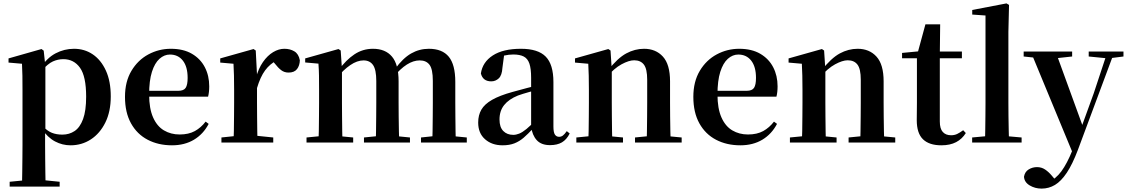

<svg xmlns="http://www.w3.org/2000/svg" viewBox="-20 -839 6634 1130"><path d="M36.9 259.3V230.8L146 220.1H225.4L331.1 230.8V259.3ZM109.4 259.3Q110.4 217.3 110.9 174.2Q111.4 131 111.9 89.9Q112.4 48.8 112.4 13.8V-308.7Q112.4 -358.5 111.9 -393Q111.4 -427.5 109.4 -463.8L30.2 -470.7V-495.2L224.2 -550.4L237.2 -540.9L245.8 -460.8L247.1 -455V-75.6L245.4 -63V13Q245.4 47.8 245.9 89.3Q246.4 130.8 246.9 174Q247.4 217.3 248.4 259.3ZM395.1 16.2Q347 16.2 303.7 -6.7Q260.4 -29.6 224.3 -82.3H212.1L230.6 -97.8Q258.5 -67.8 285.5 -57.3Q312.6 -46.7 347.1 -46.7Q387.7 -46.7 419.3 -67.9Q450.8 -89.1 468.9 -138.2Q487 -187.4 487 -270.1Q487 -389.4 450.9 -440.1Q414.8 -490.8 352.6 -490.8Q321.3 -490.8 291.4 -477.5Q261.5 -464.2 224 -421.1L209.1 -437.5H217.5Q255.3 -497.6 306.7 -524.8Q358.1 -551.9 415.6 -551.9Q477.4 -551.9 525.9 -519.1Q574.5 -486.2 603.2 -423.5Q631.9 -360.9 631.9 -271.4Q631.9 -182.3 600 -117.9Q568.1 -53.5 514.7 -18.6Q461.3 16.2 395.1 16.2Z M992.2 16.2Q911.8 16.2 849.2 -16.5Q786.6 -49.1 751.1 -113Q715.6 -176.9 715.6 -268.8Q715.6 -358.8 753.6 -422.2Q791.5 -485.7 853.2 -518.8Q914.9 -551.9 985.4 -551.9Q1059.1 -551.9 1109.5 -522.5Q1159.8 -493.1 1185.6 -443.2Q1211.4 -393.3 1211.4 -330.9Q1211.4 -296.1 1204.7 -270.2H774.1V-304.6H1029.4Q1061.5 -304.6 1072.9 -322.2Q1084.3 -339.8 1084.3 -380.4Q1084.3 -446.3 1056.2 -482.2Q1028.1 -518 980.1 -518Q946.7 -518 918.6 -492.9Q890.6 -467.8 874.1 -416Q857.7 -364.1 857.7 -282.7Q857.7 -200.5 880.9 -148.2Q904 -95.8 944.8 -71.7Q985.5 -47.5 1037.4 -47.5Q1090.4 -47.5 1126.9 -67.7Q1163.3 -87.9 1190.2 -123.2L1208.1 -109.9Q1176.6 -49.8 1121.7 -16.8Q1066.7 16.2 992.2 16.2Z M1283.2 0V-29.9L1391.3 -41.2H1477.8L1588.2 -29.9V0ZM1354.2 0Q1355.9 -25.5 1356.4 -67.4Q1356.9 -109.4 1357.4 -154.8Q1357.9 -200.3 1357.9 -234.8V-310.2Q1357.9 -360.7 1357 -394.1Q1356.2 -427.5 1354.2 -463.8L1276.1 -470.7V-495.2L1472.2 -550.4L1485.2 -541.7L1492.6 -398.7V-397.7V-234.8Q1492.6 -200.3 1493.1 -154.8Q1493.6 -109.4 1494.1 -67.4Q1494.6 -25.5 1495.6 0ZM1492.4 -320.2 1459.3 -380.9H1486.4Q1501 -435.6 1527.6 -473.9Q1554.3 -512.2 1587.4 -532.1Q1620.5 -551.9 1653.6 -551.9Q1687.2 -551.9 1712.4 -536.8Q1737.7 -521.7 1744.7 -484.5Q1743.9 -453.2 1728.2 -432.6Q1712.4 -411.9 1678.2 -411.9Q1653.5 -411.9 1635.2 -425.8Q1617 -439.6 1597.8 -464.4L1574.8 -490.9L1611.4 -485.1Q1568.5 -463.1 1540.2 -424.7Q1511.9 -386.2 1492.4 -320.2Z M1784 0V-29.9L1889.6 -40.2H1952.7L2058.6 -29.9V0ZM1854.2 0Q1855.9 -25.5 1856.4 -67.4Q1856.9 -109.4 1857.4 -154.8Q1857.9 -200.3 1857.9 -234.8V-311.2Q1857.9 -360.7 1857.4 -394.1Q1856.9 -427.5 1854.2 -464.5L1776.1 -471.4V-495.2L1972.2 -550.4L1985.2 -541.7L1992.6 -431V-428V-234.8Q1992.6 -200.3 1993.1 -154.8Q1993.6 -109.4 1994.1 -67.4Q1994.6 -25.5 1995.6 0ZM2122.1 0V-29.9L2224.5 -40.2H2288.6L2392.8 -29.9V0ZM2190.9 0Q2192.6 -25.5 2193.1 -66.9Q2193.6 -108.4 2194.1 -153.8Q2194.6 -199.3 2194.6 -234.8V-362.5Q2194.6 -428.5 2175.7 -456Q2156.7 -483.5 2119.4 -483.5Q2082.1 -483.5 2041.6 -455.9Q2001.1 -428.3 1961.2 -379.4L1956 -425.7H1972.3Q2016.5 -486.3 2065.8 -519.1Q2115.1 -551.9 2175.1 -551.9Q2248.1 -551.9 2287 -505.8Q2325.9 -459.6 2325.9 -360.5V-234.8Q2325.9 -199.3 2326.4 -153.8Q2326.9 -108.4 2327.7 -66.9Q2328.6 -25.5 2329.6 0ZM2457.8 0V-29.9L2555.8 -40.2H2621.8L2727.3 -29.9V0ZM2524.1 0Q2525.4 -25.5 2525.9 -66.9Q2526.4 -108.4 2526.9 -153.8Q2527.4 -199.3 2527.4 -234.8V-362.5Q2527.4 -432 2507.9 -457.7Q2488.5 -483.5 2450.1 -483.5Q2413.1 -483.5 2374.4 -459Q2335.7 -434.5 2293 -382.8L2286.1 -433.9H2305.7Q2351.1 -496.4 2399.5 -524.2Q2448 -551.9 2503.9 -551.9Q2582.8 -551.9 2621.2 -505.2Q2659.6 -458.4 2659.6 -357V-234.8Q2659.6 -199.3 2660.1 -153.8Q2660.6 -108.4 2661.1 -66.9Q2661.6 -25.5 2662.6 0Z M2937.6 16.2Q2875.2 16.2 2834.8 -19.4Q2794.3 -54.9 2794.3 -117.6Q2794.3 -161.2 2813 -193.6Q2831.7 -226.1 2876.1 -251.5Q2920.6 -277 2996.4 -297.9Q3035.8 -309.4 3085.4 -322Q3135 -334.6 3175 -344.4V-318.9Q3135 -308.9 3095 -297.6Q3054.9 -286.4 3028.1 -276.7Q2974.3 -254.9 2947.1 -220.6Q2919.8 -186.4 2919.8 -135.9Q2919.8 -90.4 2942.1 -67.9Q2964.3 -45.3 3001 -45.3Q3017.3 -45.3 3035.7 -52.6Q3054.1 -59.9 3078.4 -79.7Q3102.8 -99.4 3136.3 -135.5L3151.8 -82.4H3116.7Q3087.6 -50.6 3062.2 -28.7Q3036.7 -6.8 3007.4 4.7Q2978 16.2 2937.6 16.2ZM3217.1 15.2Q3165.6 15.2 3138.9 -14.2Q3112.2 -43.6 3105.9 -94V-96.5V-381.4Q3105.9 -434.7 3095.8 -464.5Q3085.7 -494.3 3062.6 -506.3Q3039.5 -518.3 3001 -518.3Q2975.4 -518.3 2948.3 -512.2Q2921.2 -506.1 2884.8 -491.2L2947.1 -516.3L2936.9 -439.2Q2934.3 -395.9 2915.6 -378Q2896.8 -360.2 2871.3 -360.2Q2822.1 -360.2 2810.2 -406.5Q2819.9 -473.5 2880.4 -512.7Q2940.9 -551.9 3046.1 -551.9Q3146.4 -551.9 3191.7 -505.9Q3237.1 -459.8 3237.1 -356.2V-94.8Q3237.1 -60.3 3245.8 -47Q3254.6 -33.8 3270.7 -33.8Q3282.3 -33.8 3292.3 -40.9Q3302.3 -48.1 3315.7 -67.2L3332.9 -53.4Q3315 -17.5 3287.2 -1.1Q3259.4 15.2 3217.1 15.2Z M3372 0V-29.9L3477.6 -40.2H3540.7L3646.6 -29.9V0ZM3442.2 0Q3443.9 -25.5 3444.4 -67.4Q3444.9 -109.4 3445.4 -154.8Q3445.9 -200.3 3445.9 -234.8V-310.2Q3445.9 -360 3445 -393.7Q3444.2 -427.5 3442.2 -463.8L3364.1 -470.7V-495.2L3560.2 -550.4L3573.2 -541.7L3580.6 -428V-425.6V-234.8Q3580.6 -200.3 3581.1 -154.8Q3581.6 -109.4 3582.1 -67.4Q3582.6 -25.5 3583.6 0ZM3717.3 0V-29.9L3821.2 -40.2H3883.8L3991.9 -29.9V0ZM3786 0Q3787 -25.5 3787.5 -66.9Q3788 -108.4 3788.5 -153.8Q3789 -199.3 3789 -234.8V-369.8Q3789 -433.2 3769.6 -458.7Q3750.2 -484.2 3712.2 -484.2Q3681.6 -484.2 3637.8 -460.5Q3594.1 -436.8 3548.5 -383.3L3543.6 -425.7H3558.9Q3615.1 -497.3 3665.7 -524.6Q3716.3 -551.9 3770.5 -551.9Q3839.6 -551.9 3881.5 -505.8Q3923.5 -459.6 3923.5 -360.5V-234.8Q3923.5 -199.3 3924 -153.8Q3924.5 -108.4 3925.3 -66.9Q3926.2 -25.5 3927.2 0Z M4337.2 16.2Q4256.8 16.2 4194.2 -16.5Q4131.6 -49.1 4096.1 -113Q4060.6 -176.9 4060.6 -268.8Q4060.6 -358.8 4098.6 -422.2Q4136.5 -485.7 4198.2 -518.8Q4259.9 -551.9 4330.4 -551.9Q4404.1 -551.9 4454.5 -522.5Q4504.8 -493.1 4530.6 -443.2Q4556.4 -393.3 4556.4 -330.9Q4556.4 -296.1 4549.7 -270.2H4119.1V-304.6H4374.4Q4406.5 -304.6 4417.9 -322.2Q4429.3 -339.8 4429.3 -380.4Q4429.3 -446.3 4401.2 -482.2Q4373.1 -518 4325.1 -518Q4291.7 -518 4263.6 -492.9Q4235.6 -467.8 4219.1 -416Q4202.7 -364.1 4202.7 -282.7Q4202.7 -200.5 4225.9 -148.2Q4249 -95.8 4289.8 -71.7Q4330.5 -47.5 4382.4 -47.5Q4435.4 -47.5 4471.9 -67.7Q4508.3 -87.9 4535.2 -123.2L4553.1 -109.9Q4521.6 -49.8 4466.7 -16.8Q4411.7 16.2 4337.2 16.2Z M4629 0V-29.9L4734.6 -40.2H4797.7L4903.6 -29.9V0ZM4699.2 0Q4700.9 -25.5 4701.4 -67.4Q4701.9 -109.4 4702.4 -154.8Q4702.9 -200.3 4702.9 -234.8V-310.2Q4702.9 -360 4702 -393.7Q4701.2 -427.5 4699.2 -463.8L4621.1 -470.7V-495.2L4817.2 -550.4L4830.2 -541.7L4837.6 -428V-425.6V-234.8Q4837.6 -200.3 4838.1 -154.8Q4838.6 -109.4 4839.1 -67.4Q4839.6 -25.5 4840.6 0ZM4974.3 0V-29.9L5078.2 -40.2H5140.8L5248.9 -29.9V0ZM5043 0Q5044 -25.5 5044.5 -66.9Q5045 -108.4 5045.5 -153.8Q5046 -199.3 5046 -234.8V-369.8Q5046 -433.2 5026.6 -458.7Q5007.2 -484.2 4969.2 -484.2Q4938.6 -484.2 4894.8 -460.5Q4851.1 -436.8 4805.5 -383.3L4800.6 -425.7H4815.9Q4872.1 -497.3 4922.7 -524.6Q4973.3 -551.9 5027.5 -551.9Q5096.6 -551.9 5138.5 -505.8Q5180.5 -459.6 5180.5 -360.5V-234.8Q5180.5 -199.3 5181 -153.8Q5181.5 -108.4 5182.3 -66.9Q5183.2 -25.5 5184.2 0Z M5444.4 -496.1V-535.7H5641.2V-496.1ZM5520.1 16.2Q5448.7 16.2 5412.1 -19.3Q5375.5 -54.8 5375.5 -131.7Q5375.5 -159.8 5376 -182.4Q5376.5 -205 5376.5 -234.7V-496.1H5289V-527.5L5398.7 -538L5380.1 -525.2L5426.5 -695.8H5513.3L5511.2 -519.3V-508.7V-123.8Q5511.2 -81.6 5528.7 -62.3Q5546.2 -43 5577.3 -43Q5597.4 -43 5613 -50.4Q5628.7 -57.9 5648.7 -72.5L5664.2 -56Q5642.7 -21.1 5607.3 -2.5Q5571.9 16.2 5520.1 16.2Z M5701.5 0V-29.9L5813.2 -40.2H5876L5992.6 -29.9V0ZM5777.1 0Q5778.1 -35.1 5778.6 -75.2Q5779.1 -115.3 5779.6 -156.4Q5780.1 -197.6 5780.1 -234.8V-747.8L5702 -753.3V-780.3L5903.6 -819L5918.6 -810L5914.8 -650.9V-234.8Q5914.8 -197.6 5915.3 -156.4Q5915.8 -115.3 5916.7 -75.2Q5917.6 -35.1 5918.6 0Z M6110.5 271Q6071.5 271 6040.2 252.3Q6008.8 233.6 6006.6 201.1Q6011.8 171.7 6034.3 158.1Q6056.8 144.5 6083.1 144.5Q6109.6 144.5 6130.5 158.4Q6151.4 172.4 6169.6 194L6199.7 229.9L6164.6 252.4L6145.4 235.4Q6193.2 214.9 6226.7 169.1Q6260.3 123.3 6291 46.7L6321.1 -25.6L6330 -49.7L6417.1 -289.9L6498.4 -535.7H6539.3L6324 42.9Q6292.1 127.2 6258.7 177.4Q6225.2 227.6 6189 249.3Q6152.7 271 6110.5 271ZM6297.7 72.2 6046.1 -535.7H6192.5L6352.1 -97.3L6358.1 -86.2ZM6004.7 -506.5V-535.7H6290V-506.5L6191.7 -495.8H6105.6ZM6387.5 -506.5V-535.7H6592.1V-506.5L6510.4 -496.1H6492.8Z"/></svg>

Font: Source Han Serif JP VF
Style: Regular
Weight: 250
Designer: Ryoko NISHIZUKA 西塚涼子 (kana & ideographs); Frank Grießhammer (Latin, Greek & Cyrillic); Wenlong ZHANG 张文龙 (bopomofo); San
Foundry: Adobe
Version: Version 2.001;hotconv 1.1.0;makeotfexe 2.6.0